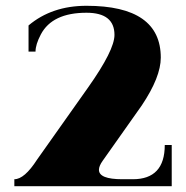

<svg xmlns="http://www.w3.org/2000/svg" viewBox="-20 -640 640 660"><path d="M277.3 -620.1Q532.7 -620.1 532.7 -441.9Q532.7 -375.2 467.5 -277.8L332.5 -86.7Q320.1 -69.1 320.1 -56.2Q320.1 -23.9 400.4 -23.9H436.5Q546.4 -23.9 546.4 -141.6H570.3V0H29.3V-23.9Q64 -23.9 107.4 -91.3L283.2 -339.8Q373.5 -467.5 373.5 -520Q373.5 -596.2 277.3 -596.2Q159.7 -596.2 120.4 -521.7Q102.1 -487.1 102.1 -462.6H78.1V-552.5Q158.2 -620.1 277.3 -620.1Z"/></svg>

Font: itsadzoke
Style: Regular
Weight: 700
Width: 7
Version: Version 0.45